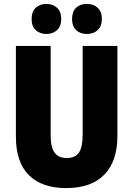

<svg xmlns="http://www.w3.org/2000/svg" viewBox="-20 -948 679 978"><path d="M578 -255Q578 -127 511.5 -58.5Q445 10 317 10Q193 10 127 -56Q61 -122 61 -251V-714H238V-261Q238 -197 258.5 -170Q279 -143 320 -143Q362 -143 381.5 -170Q401 -197 401 -262V-714H578ZM141 -851Q141 -889 162 -908.5Q183 -928 216 -928Q250 -928 271 -908Q292 -888 292 -851Q292 -815 271 -795Q250 -775 216 -775Q183 -775 162 -794.5Q141 -814 141 -851ZM347 -851Q347 -889 367.5 -908.5Q388 -928 422 -928Q457 -928 478 -908Q499 -888 499 -851Q499 -815 478 -795Q457 -775 422 -775Q388 -775 367.5 -795Q347 -815 347 -851Z"/></svg>

Font: Noto Sans Gujarati Condensed Black
Style: Regular
Weight: 900
Width: 3
Designer: Jelle Bosma - Monotype Design Team, Universal Thirst
Foundry: Monotype Imaging Inc.
Version: Version 2.106; ttfautohint (v1.8.4.7-5d5b)